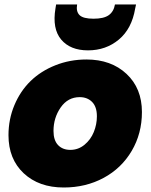

<svg xmlns="http://www.w3.org/2000/svg" viewBox="-20 -835 676 862"><path d="M617.2 -332Q617.2 -235.4 571.3 -157.5Q525.4 -79.6 445.3 -36.4Q365.2 6.8 266.1 6.8Q154.8 6.8 86.4 -57.1Q18.1 -121.1 18.1 -228Q18.1 -299.8 44.7 -363Q71.3 -426.3 117.4 -471.2Q163.6 -516.1 228.8 -542Q293.9 -567.9 368.2 -567.9Q479 -567.9 548.1 -503.2Q617.2 -438.5 617.2 -332ZM220.2 -247.1Q220.2 -205.1 240.7 -183.6Q261.2 -162.1 295.9 -162.1Q331.5 -162.1 359.4 -185.1Q387.2 -208 401.1 -242.2Q415 -276.4 415 -313Q415 -355.5 393.6 -377.2Q372.1 -398.9 337.9 -398.9Q284.7 -398.9 252.4 -352.5Q220.2 -306.2 220.2 -247.1ZM586.9 -796.9Q571.8 -706.1 513.7 -657.5Q455.6 -608.9 375 -608.9Q295.4 -608.9 254.6 -657.5Q213.9 -706.1 229 -796.9L231.9 -814.9H326.2Q320.8 -783.2 337.2 -767.1Q353.5 -751 399.9 -751Q446.3 -751 468.5 -767.1Q490.7 -783.2 496.1 -814.9H590.8Z"/></svg>

Font: Poppins ExtraBold
Style: Italic
Weight: 800
Italic angle: -10°
Designer: Ninad Kale (Devanagari), Jonny Pinhorn (Latin)
Foundry: Indian Type Foundry
Version: Version 3.200;PS 1.000;hotconv 16.6.54;makeotf.lib2.5.65590